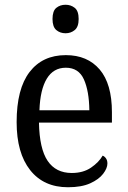

<svg xmlns="http://www.w3.org/2000/svg" viewBox="-20 -778 537 808"><path d="M266 10Q164 10 107 -62Q50 -134 50 -264Q50 -404 104.5 -475Q159 -546 257 -546Q348 -546 399.5 -485.5Q451 -425 451 -306V-262H144Q146 -152 180.5 -101Q215 -50 282 -50Q330 -50 363 -72.5Q396 -95 412 -123Q420 -120 426 -111.5Q432 -103 432 -90Q432 -70 414 -46.5Q396 -23 359.5 -6.5Q323 10 266 10ZM356 -314Q355 -395 333 -444Q311 -493 257 -493Q205 -493 177 -447Q149 -401 146 -314ZM256 -638Q233 -638 217 -651.5Q201 -665 201 -698Q201 -732 217 -745Q233 -758 256 -758Q278 -758 294.5 -745Q311 -732 311 -698Q311 -665 294.5 -651.5Q278 -638 256 -638Z"/></svg>

Font: Noto Serif Khmer SemiCondensed
Style: Regular
Weight: 400
Width: 4
Designer: Danh Hong and the Monotype Design Team
Foundry: Monotype Imaging Inc.
Version: Version 2.004